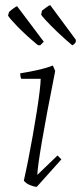

<svg xmlns="http://www.w3.org/2000/svg" viewBox="-20 -712 313 741"><path d="M137 -408H62Q58 -416 58 -429Q84 -433 119.5 -440.5Q155 -448 184 -459L193 -438Q158 -262 141.5 -164.5Q125 -67 124 -37L202 -112L217 -97L122 9Q112 9 96 2.5Q80 -4 72 -15Q80 -50 89 -95.5Q98 -141 106.5 -189Q115 -237 122 -281.5Q129 -326 133 -359.5Q137 -393 137 -408ZM259 -537Q228 -563 200.5 -589.5Q173 -616 156 -634.5Q139 -653 139 -656Q140 -660 140.5 -663.5Q141 -667 142 -671Q152 -679 161.5 -685.5Q171 -692 174 -692L273 -558L272 -549Q267 -541 259 -537ZM135 -537 126 -538Q80 -576 48 -609Q16 -642 11 -652Q13 -659 15 -666Q25 -675 34.5 -681.5Q44 -688 46 -688L149 -551Z"/></svg>

Font: Labrada Lght
Style: Italic
Weight: 300
Italic angle: -7°
Designer: Mercedes Jáuregui
Foundry: Omnibus-Type Team
Version: Version 1.000; ttfautohint (v1.8.4.7-5d5b)